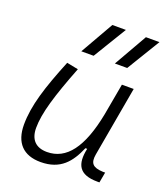

<svg xmlns="http://www.w3.org/2000/svg" viewBox="-146 -897 877 1008"><g transform="rotate(20 293.0 -392.5)"><path d="M198.2 10.3C309.6 10.3 358.9 -53.2 395.5 -138.7H405.3C385.7 -47.4 410.2 4.9 514.6 4.9H525.9L536.6 -53.7H523.4C466.3 -56.2 449.2 -75.7 458 -126.5L527.3 -517.6H461.4L429.7 -341.3C391.6 -144 320.3 -50.8 211.9 -50.8C149.4 -50.8 115.7 -85.4 115.7 -150.9C115.7 -232.9 148.9 -341.8 216.3 -514.6L152.3 -527.3C86.4 -365.2 49.8 -251 49.8 -145C49.8 -43.9 101.6 10.3 198.2 10.3ZM201.2 -609.4H270L382.8 -794.9H307.1ZM388.7 -609.4H457.5L570.3 -794.9H494.6Z"/></g></svg>

Font: Cascadia Code NF Light
Style: Italic
Weight: 300
Italic angle: -10°
Monospace: yes
Designer: Aaron Bell
Foundry: Saja Typeworks
Version: Version 2404.023